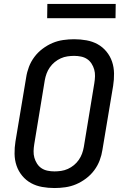

<svg xmlns="http://www.w3.org/2000/svg" viewBox="-20 -941 640 969"><path d="M255 8Q223 8 192.5 2.5Q162 -3 136.5 -17Q111 -31 92 -54Q73 -77 63.5 -105Q54 -133 53.5 -164.5Q53 -196 58 -227L112 -550Q116 -577 126 -603.5Q136 -630 153.5 -653.5Q171 -677 195 -695Q219 -713 245 -724Q271 -735 299 -739Q327 -743 354 -743Q386 -743 416.5 -737.5Q447 -732 472.5 -718Q498 -704 517 -681Q536 -658 545.5 -630Q555 -602 555.5 -570.5Q556 -539 551 -508L497 -185Q493 -158 483 -131.5Q473 -105 455.5 -81.5Q438 -58 414 -40Q390 -22 364 -11Q338 0 310 4Q282 8 255 8ZM255 -76Q271 -76 288.5 -78.5Q306 -81 322.5 -88.5Q339 -96 353 -107.5Q367 -119 377.5 -134Q388 -149 394 -165.5Q400 -182 403 -199L456 -521Q459 -539 459.5 -556.5Q460 -574 455.5 -590Q451 -606 442 -620Q433 -634 419.5 -643Q406 -652 389 -655.5Q372 -659 354 -659Q338 -659 320.5 -656.5Q303 -654 286.5 -646.5Q270 -639 256 -627.5Q242 -616 231.5 -601Q221 -586 215 -569.5Q209 -553 206 -536L153 -214Q150 -196 149.5 -178.5Q149 -161 153.5 -145Q158 -129 167 -115Q176 -101 189.5 -92Q203 -83 220 -79.5Q237 -76 255 -76ZM218 -849 219 -921H564L563 -849Z"/></svg>

Font: Iosevka Aile Medium Oblique
Style: Regular
Weight: 500
Italic angle: -9°
Designer: Belleve Invis
Foundry: Belleve Invis
Version: Version 31.1.0; ttfautohint (v1.8.4)